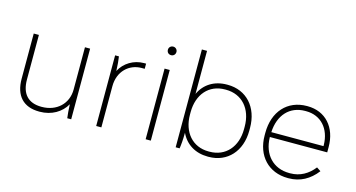

<svg xmlns="http://www.w3.org/2000/svg" viewBox="-78 -1039 2531 1365"><g transform="rotate(15 1187.5 -357.0)"><path d="M263 6H266C353 6 424 -36 460 -101C461 -62 465 -23 468 0H497V-520H459V-209C459 -104 381 -31 271 -31H269C170 -31 120 -88 120 -192V-520H82V-188C82 -63 145 6 263 6Z M681 0H719V-303C719 -414 796 -482 886 -482C891 -482 904 -482 909 -482V-520H894C819 -520 751 -479 718 -415C717 -455 713 -496 709 -520H681Z M1065 -624C1082 -624 1096 -637 1096 -656C1096 -673 1082 -687 1065 -687C1046 -687 1033 -673 1033 -656C1033 -637 1046 -624 1065 -624ZM1045 0H1083V-520H1045Z M1503 5H1509C1647 5 1741 -98 1741 -250V-270C1741 -422 1647 -525 1509 -525H1503C1411 -525 1339 -480 1304 -403V-720H1266V0H1295C1299 -23 1303 -68 1303 -113V-117C1339 -40 1411 5 1503 5ZM1499 -32C1381 -32 1304 -121 1304 -251V-269C1304 -400 1381 -488 1499 -488H1506C1624 -488 1702 -400 1702 -269V-251C1702 -120 1624 -32 1506 -32Z M2092 5H2098C2182 5 2251 -33 2304 -102L2274 -122C2231 -67 2173 -32 2100 -32H2093C1974 -32 1897 -116 1894 -240V-244H2316V-283C2316 -428 2229 -525 2097 -525H2092C1949 -525 1855 -421 1855 -264V-245C1855 -96 1950 5 2092 5ZM1895 -280C1901 -407 1975 -488 2089 -488H2096C2205 -488 2277 -408 2279 -288V-280Z"/></g></svg>

Font: Fixel Text ExtraLight
Style: Regular
Weight: 200
Width: 4
Designer: AlfaBravo + MacPaw
Foundry: Kyrylo Tkachov, Marchela Mozhyna, Serhii Makarenko, Maria Weinstein, Zakhar Kryvoshyya
Version: Version 1.211